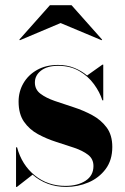

<svg xmlns="http://www.w3.org/2000/svg" viewBox="-20 -724 492 754"><path d="M218 -633.5 58 -566 56 -568.5 176 -703.5H261L381 -568.5L379 -566ZM46.5 10H43V-145.5H47Q65.5 -76.5 116.5 -35.2Q167.5 6 237 6Q285 6 316 -14.2Q347 -34.5 347 -72Q347 -100 325.8 -116.2Q304.5 -132.5 271 -143.8Q237.5 -155 200 -167Q162.5 -179 129 -197.2Q95.5 -215.5 74.2 -246Q53 -276.5 53 -325Q53 -364.5 72 -397.2Q91 -430 125.8 -449.5Q160.5 -469 208 -469Q243 -469 271.5 -457.5Q300 -446 322 -427.5L382 -470H385.5V-330H382Q372 -362 349.2 -393.2Q326.5 -424.5 291.2 -445Q256 -465.5 208.5 -465.5Q165.5 -465.5 141.2 -446.8Q117 -428 117 -400Q117 -372.5 138.8 -356Q160.5 -339.5 195.2 -327.5Q230 -315.5 268.8 -303Q307.5 -290.5 342.2 -271.8Q377 -253 399 -223.2Q421 -193.5 421 -147Q421 -95 394.8 -60Q368.5 -25 327.2 -7.5Q286 10 240 10Q200.5 10 167.2 -2.5Q134 -15 108 -38Z"/></svg>

Font: Bodoni* 48pt
Style: Bold
Weight: 700
Version: Version 2.3